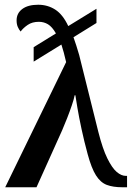

<svg xmlns="http://www.w3.org/2000/svg" viewBox="-20 -790 559 810"><path d="M259 -528Q249 -572 239 -602L122 -530V-591L216 -649Q200 -677 182.5 -687.5Q165 -698 144 -698Q116 -698 97 -685Q78 -672 67 -657Q60 -665 55 -676.5Q50 -688 50 -704Q50 -734 74 -752Q98 -770 141 -770Q181 -770 213 -749.5Q245 -729 268 -680L387 -753V-693L290 -633Q296 -616 302 -597.5Q308 -579 314 -558L395 -233Q413 -162 433 -121.5Q453 -81 472.5 -64.5Q492 -48 511 -48H516V0H496Q457 0 430.5 -10Q404 -20 385 -50Q366 -80 350 -139Q335 -194 324 -245.5Q313 -297 306.5 -335.5Q300 -374 298 -388H295Q292 -372 283 -345.5Q274 -319 263 -291Q252 -263 242 -240L134 0H2Z"/></svg>

Font: Noto Serif SemiCondensed SemiBold
Style: Regular
Weight: 600
Width: 4
Designer: Monotype Design Team
Foundry: Monotype Imaging Inc.
Version: Version 2.013; ttfautohint (v1.8.4.7-5d5b)